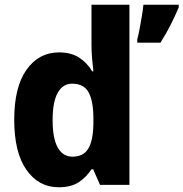

<svg xmlns="http://www.w3.org/2000/svg" viewBox="-20 -780 774 810"><path d="M228 10Q143 10 91.5 -63.5Q40 -137 40 -275Q40 -413 92 -486Q144 -559 229 -559Q279 -559 313 -537.5Q347 -516 369 -479H374Q371 -503 368.5 -533Q366 -563 366 -590V-760H526V0H402L373 -66H366Q343 -31 311 -10.5Q279 10 228 10ZM285 -119Q332 -119 352.5 -153Q373 -187 374 -258V-280Q374 -353 354 -390Q334 -427 284 -427Q245 -427 223.5 -388.5Q202 -350 202 -274Q202 -195 224 -157Q246 -119 285 -119ZM734 -749Q719 -713 700 -675.5Q681 -638 657 -600H559V-613Q564 -632 569 -658.5Q574 -685 578.5 -712Q583 -739 585 -760H734Z"/></svg>

Font: Noto Sans Arabic SemCond ExtBd
Style: Regular
Weight: 800
Width: 4
Designer: Monotype Design Team, Nadine Chahine, Nizar Qandah and Khaled Hosny
Foundry: Monotype Imaging Inc.
Version: Version 2.012; ttfautohint (v1.8.4.7-5d5b)